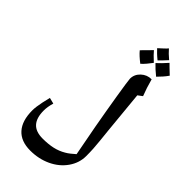

<svg xmlns="http://www.w3.org/2000/svg" viewBox="-351 -1122 1313 1313"><g transform="rotate(45 306.0 -465.5)"><path d="M251 117Q161 117 114 64.5Q67 12 67 -88Q67 -105 70 -126.5Q73 -148 78.5 -175Q84 -202 92 -233L136 -222Q123 -179 123 -142Q123 -71 155 -36Q187 -1 253 -1Q308 -1 350.5 -10.5Q393 -20 430 -42Q446 -51 461.5 -63.5Q477 -76 493 -90L471 -207Q462 -251 451 -312.5Q440 -374 428.5 -440.5Q417 -507 407.5 -566Q398 -625 392 -665Q386 -705 386 -713Q386 -755 418 -785Q450 -815 494 -815Q503 -781 513 -750.5Q523 -720 534 -692L502 -668L532 -356Q537 -307 541 -269.5Q545 -232 547 -198.5Q549 -165 549 -128Q549 -61 509 -4Q469 53 401 85Q367 101 329.5 109Q292 117 251 117ZM364 -835Q342 -852 325 -867.5Q308 -883 296 -898Q313 -915 330 -932.5Q347 -950 364 -967Q372 -957 387.5 -941Q403 -925 425 -905Q410 -885 395 -867Q380 -849 364 -835ZM503 -849Q482 -866 465 -881.5Q448 -897 434 -912Q449 -926 466 -943Q483 -960 501 -981Q507 -974 523 -959Q539 -944 564 -920Q551 -901 535.5 -883.5Q520 -866 503 -849ZM431 -935Q410 -952 395 -966.5Q380 -981 370 -992Q391 -1011 405.5 -1024.5Q420 -1038 428 -1048Q439 -1035 453.5 -1021Q468 -1007 486 -992Q465 -969 451 -954.5Q437 -940 431 -935Z"/></g></svg>

Font: Noto Naskh Arabic UI
Style: Regular
Weight: 400
Designer: Monotype Design Team, David Williams, Mohamad Dakak and Nizar Qandah
Foundry: Monotype Imaging Inc.
Version: Version 2.014